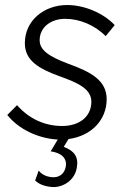

<svg xmlns="http://www.w3.org/2000/svg" viewBox="-20 -548 506 765"><path d="M185 197C224 201 276 176 286 121C294 77 276 53 234 37L253 6C343 -6 405 -69 405 -153C405 -229 340 -262 252 -294C169 -325 138 -351 138 -388C138 -438 181 -473 240 -473C297 -473 358 -448 401 -404L437 -448C392 -496 316 -528 248 -528C155 -528 79 -466 79 -376C79 -308 132 -275 218 -244C290 -218 345 -194 344 -141C343 -83 296 -46 228 -46C157 -46 94 -76 48 -129L9 -90C54 -33 133 4 210 8L182 55C224 61 248 82 242 116C237 145 215 161 186 158C160 155 145 145 134 132L120 171C134 185 155 194 185 197Z"/></svg>

Font: Fixel Text 20240404 Light
Style: Italic
Weight: 300
Width: 4
Italic angle: -10°
Designer: AlfaBravo + MacPaw
Foundry: Kyrylo Tkachov, Marchela Mozhyna, Serhii Makarenko, Maria Weinstein, Zakhar Kryvoshyya
Version: Version 1.211;Glyphs 3.2 (3225)